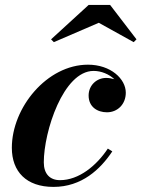

<svg xmlns="http://www.w3.org/2000/svg" viewBox="-20 -724 556 754"><path d="M368 -634.5 505 -558.5 516 -569.5 412.5 -704.5H328L180.5 -569.5L191.5 -558.5ZM421 -129.5 403.5 -140.5C359 -73.5 290 -16.5 215.5 -16.5C176.5 -16.5 152 -40.5 152 -86.5C152 -207 228.5 -445.5 347.5 -445.5C378 -445.5 408.5 -432.5 429 -413C418.5 -416 407.5 -418 397 -418C359.5 -418 328 -389 328 -349C328 -304 362.5 -283 400 -283C441.5 -283 474 -314.5 474 -360C474 -414 415 -470 325.5 -470C164.5 -470 26.5 -301.5 26.5 -143.5C26.5 -50 83.5 10 190 10C301 10 374 -59 421 -129.5Z"/></svg>

Font: Bodoni* 11pt
Style: Bold Italic
Weight: 700
Italic angle: -13°
Version: Version 2.3